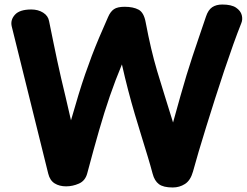

<svg xmlns="http://www.w3.org/2000/svg" viewBox="-20 -810 1091 849"><path d="M31.9 -693.1Q25.1 -721.6 46 -744.8Q66.9 -768.1 118.3 -768.1Q148.7 -768.1 170.9 -754Q193.1 -739.9 197.1 -716.1Q207.8 -663.4 216.5 -621.1Q225.2 -578.8 233.2 -541.2Q241.1 -503.7 250.2 -464.8Q259.3 -426 270.1 -381Q280.9 -336 293.9 -278Q311.9 -341 327.1 -390.8Q342.3 -440.6 356.7 -482.2Q371.1 -523.8 385.9 -562.9Q400.8 -602.1 418.3 -643.5Q435.8 -684.9 457.9 -734.7Q468.3 -758.9 483.9 -769.4Q499.4 -780 531.1 -780Q569.2 -780 592.8 -767.3Q616.3 -754.6 624.1 -711.6Q636.1 -648.3 648.2 -596.8Q660.3 -545.3 674.8 -496.2Q689.2 -447.1 706.7 -392.2Q724.2 -337.3 745.2 -268.3Q763.2 -333.3 777.6 -384.4Q792 -435.4 804.9 -477.9Q817.9 -520.4 831.1 -560.4Q844.2 -600.3 858.9 -642.9Q873.6 -685.6 890.9 -737Q900.6 -766.2 918.3 -778.1Q936 -790 962.9 -790Q1003.2 -790 1023.7 -776.2Q1044.1 -762.3 1049 -743.2Q1053.9 -724.1 1047.1 -707.8Q1030.9 -667.3 1011.4 -613.1Q992 -558.9 971.4 -497.4Q950.9 -435.9 930.7 -372.8Q910.6 -309.7 892 -249.8Q873.4 -189.9 858.2 -138.6Q843 -87.2 833.2 -50.8Q822.2 -12 797.9 3.5Q773.7 19 743.9 19Q702.2 19 682.7 4.3Q663.2 -10.4 655.1 -41.2Q645.7 -76.8 633.1 -118.2Q620.4 -159.7 606 -206.6Q591.6 -253.4 576.2 -305Q560.9 -356.6 546.5 -411.9Q532.1 -467.2 519.1 -525.2Q490.1 -455.7 465.9 -385.5Q441.7 -315.3 418.1 -233.3Q394.4 -151.2 365.8 -43.7Q357.1 -10.6 329.2 1.7Q301.3 14 272.3 14Q242.6 14 221.6 0.9Q200.7 -12.1 193.3 -42.1Z"/></svg>

Font: Playpen Sans Arabic
Style: Regular
Weight: 400
Designer: Azza Alameddine, Laura Meseguer, Veronika Burian, José Scaglione
Foundry: TypeTogether
Version: Version 2.000